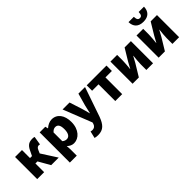

<svg xmlns="http://www.w3.org/2000/svg" viewBox="151 -2057 3489 3489"><g transform="rotate(-45 1895.5 -312.5)"><path d="M72 0H250V-224H303L431 0H625L434 -298L461 -360C482 -408 504 -415 532 -415C540 -415 547 -412 554 -410L581 -575C567 -581 551 -583 534 -583C449 -583 397 -561 350 -464L301 -363H250V-569H72Z M704 207H882V44L876 -45C914 -7 960 14 1008 14C1130 14 1247 -98 1247 -294C1247 -469 1161 -583 1025 -583C966 -583 910 -554 865 -514H862L849 -569H704ZM966 -132C939 -132 910 -140 882 -165V-390C912 -423 939 -438 972 -438C1035 -438 1064 -391 1064 -291C1064 -177 1020 -132 966 -132Z M1422 219C1557 219 1619 147 1674 1L1870 -569H1700L1634 -333C1621 -279 1608 -226 1597 -172H1592C1577 -228 1565 -281 1548 -333L1472 -569H1293L1511 -17L1503 12C1490 52 1462 80 1408 80C1395 80 1380 75 1370 73L1338 208C1362 215 1385 219 1422 219Z M2078 0H2256V-430H2421V-569H1913V-430H2078Z M2523 0H2684L2824 -230C2842 -262 2870 -315 2889 -349H2893C2886 -279 2877 -204 2877 -148V0H3049V-569H2887L2748 -339C2731 -306 2701 -254 2683 -220H2680C2686 -289 2695 -365 2695 -421V-569H2523Z M3193 0H3354L3494 -230C3512 -262 3540 -315 3559 -349H3563C3556 -279 3547 -204 3547 -148V0H3719V-569H3557L3418 -339C3401 -306 3371 -254 3353 -220H3350C3356 -289 3365 -365 3365 -421V-569H3193ZM3461 -655C3593 -655 3657 -727 3660 -844H3523C3521 -781 3507 -749 3461 -749C3415 -749 3401 -781 3399 -844H3262C3265 -727 3330 -655 3461 -655Z"/></g></svg>

Font: Noto Sans JP Black
Style: Regular
Weight: 900
Designer: Ryoko NISHIZUKA 西塚涼子 (kana, bopomofo & ideographs); Paul D. Hunt (Latin, Greek & Cyrillic); Sandoll Communications 산돌커뮤니
Foundry: Adobe
Version: Version 2.002;hotconv 1.0.116;makeotfexe 2.5.65601